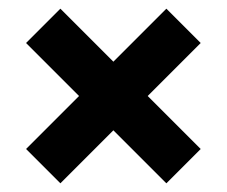

<svg xmlns="http://www.w3.org/2000/svg" viewBox="-20 -578 522 442"><path d="M119 -156 40 -235 162 -357 40 -479 119 -558 241 -436 363 -558 442 -479 320 -357 442 -235 363 -156 241 -278Z"/></svg>

Font: Big Shoulders Display Thin Black
Style: Regular
Weight: 900
Version: Version 2.002